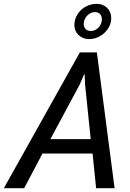

<svg xmlns="http://www.w3.org/2000/svg" viewBox="-69 -985 680 1005"><path d="M415.5 -181.2H153.3L57.6 0H-48.8L349.1 -710.9H438L530.8 0H434.1ZM194.8 -256.8H405.8L376.5 -541L374 -595.7H371.1L347.7 -541.5ZM437 -964.8Q454.1 -964.8 468 -959.2Q481.9 -953.6 491.9 -943.6Q502 -933.6 507.6 -920.2Q513.2 -906.7 513.2 -890.6Q513.2 -867.2 503.2 -847.2Q493.2 -827.1 477.1 -812.3Q460.9 -797.4 440.2 -788.8Q419.4 -780.3 397.9 -780.3Q380.9 -780.3 366.5 -786.1Q352.1 -792 341.8 -802Q331.5 -812 325.9 -825.2Q320.3 -838.4 320.3 -853.5Q320.3 -876.5 329.6 -896.7Q338.9 -917 354.7 -932.1Q370.6 -947.3 391.8 -956.1Q413.1 -964.8 437 -964.8ZM370.6 -871.6Q366.2 -851.6 375.7 -837.2Q385.3 -822.8 406.7 -822.8Q426.3 -822.8 442.4 -836.7Q458.5 -850.6 462.9 -871.6Q467.3 -892.1 458 -907Q448.7 -921.9 428.2 -921.9Q418.5 -921.9 408.9 -918Q399.4 -914.1 391.6 -907.2Q383.8 -900.4 378.2 -891.1Q372.6 -881.8 370.6 -871.6Z"/></svg>

Font: Ufes Sans
Style: Italic
Weight: 400
Designer: Ricardo Esteves & Filipe Motta
Foundry: ProDesignUfes - Ricardo Esteves, Filipe Motta
Version: Version 2.0